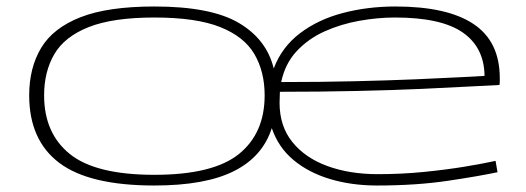

<svg xmlns="http://www.w3.org/2000/svg" viewBox="-20 -562 1623 592"><path d="M70 -268Q70 -353 107 -414.5Q144 -476 228.5 -509Q313 -542 456 -542Q630 -542 716 -491.5Q802 -441 824 -351Q849 -417 905 -459.5Q961 -502 1037.5 -522Q1114 -542 1199 -542Q1359 -542 1440 -488Q1521 -434 1521 -321Q1521 -317 1521 -311.5Q1521 -306 1520 -300Q1494 -299 1432.5 -295.5Q1371 -292 1281.5 -288Q1192 -284 1080.5 -281.5Q969 -279 843 -279Q843 -270 842.5 -262Q842 -254 842 -245Q842 -173 881.5 -124Q921 -75 989.5 -50Q1058 -25 1145 -25Q1219 -25 1288.5 -32Q1358 -39 1415 -48.5Q1472 -58 1508 -66L1514 -31Q1458 -19 1360.5 -4.5Q1263 10 1143 10Q1064 10 997.5 -10Q931 -30 884.5 -69Q838 -108 818 -167Q790 -79 701.5 -34.5Q613 10 456 10Q255 10 162.5 -60Q70 -130 70 -268ZM116 -268Q116 -151 195.5 -87Q275 -23 456 -23Q637 -23 716.5 -87Q796 -151 796 -268Q796 -341 764.5 -395Q733 -449 659 -478.5Q585 -508 456 -508Q328 -508 253.5 -478.5Q179 -449 147.5 -395Q116 -341 116 -268ZM847 -309Q967 -309 1072.5 -311.5Q1178 -314 1262 -317.5Q1346 -321 1401 -324Q1456 -327 1474 -328Q1473 -416 1406.5 -462Q1340 -508 1198 -508Q1145 -508 1088.5 -498Q1032 -488 981.5 -465.5Q931 -443 895 -404.5Q859 -366 847 -309Z"/></svg>

Font: Georama ExtraExtended ExtraLight
Style: Regular
Weight: 200
Width: 8
Designer: Jean-Baptiste Levee
Foundry: Production Type
Version: Version 1.000